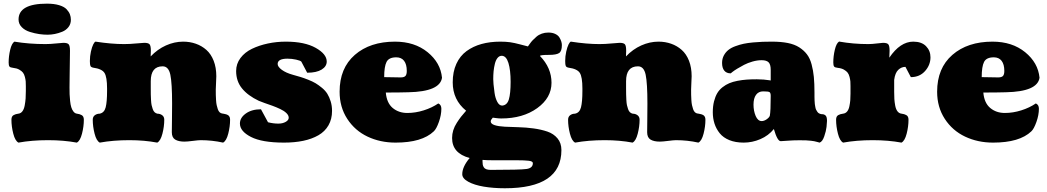

<svg xmlns="http://www.w3.org/2000/svg" viewBox="-20 -760 5678 1041"><path d="M237.8 -571.8Q216.3 -571.8 192.6 -575.2Q168.9 -578.6 142.1 -586.9Q115.2 -595.2 97.9 -612.8Q80.6 -630.4 80.6 -654.3Q80.6 -740.2 234.4 -740.2Q273.4 -740.2 300.8 -731.9Q328.1 -723.6 341.1 -709.7Q354 -695.8 359.1 -682.1Q364.3 -668.5 364.3 -652.8Q364.3 -629.9 351.1 -613Q337.9 -596.2 317.4 -587.9Q296.9 -579.6 276.9 -575.7Q256.8 -571.8 237.8 -571.8ZM356.9 -286.6Q356.9 -264.6 357.4 -249.3Q357.9 -233.9 360.1 -212.9Q362.3 -191.9 366.5 -178.5Q370.6 -165 378.4 -155Q386.2 -145 397.5 -143.6Q406.2 -142.1 410.9 -140.9Q415.5 -139.6 422.1 -136.2Q428.7 -132.8 431.6 -126.5Q434.6 -120.1 434.6 -110.8Q434.6 -74.2 424.6 -35.2Q414.6 3.9 396.5 13.2Q325.7 0 240.7 0Q152.3 0 80.1 13.2Q62 3.9 52 -35.2Q42 -74.2 42 -110.8Q42 -120.1 44.9 -126.5Q47.9 -132.8 54.4 -136.2Q61 -139.6 65.7 -140.9Q70.3 -142.1 79.1 -143.6Q92.8 -145 101.6 -156.7Q110.4 -168.5 114 -188.7Q117.7 -209 118.9 -226.1Q120.1 -243.2 120.1 -267.1V-292.5Q120.1 -308.6 119.4 -318.4Q118.7 -328.1 115 -342.8Q111.3 -357.4 104.5 -366.2Q97.7 -375 84.2 -382.6Q70.8 -390.1 51.3 -392.1Q35.6 -393.6 31.2 -399.4Q26.9 -405.3 26.9 -421.4Q26.9 -455.1 35.2 -490Q43.5 -524.9 58.1 -534.2Q137.2 -521 226.6 -521Q252 -521 283.7 -524.4Q315.4 -527.8 323.7 -527.8Q345.7 -527.8 352.5 -519.5Q359.4 -511.2 359.4 -484.9Q359.4 -482.9 358.9 -444.8Q358.4 -406.7 357.7 -359.1Q356.9 -311.5 356.9 -286.6Z M1067.9 0Q1056.2 0 1025.6 3.9Q995.1 7.8 980 7.8Q948.2 7.8 929.9 -3.2Q911.6 -14.2 911.6 -43Q911.6 -64.5 912.4 -109.4Q913.1 -154.3 913.1 -198.7Q913.1 -309.1 903.6 -354.7Q894 -400.4 861.8 -400.4Q797.4 -400.4 797.4 -319.8V-281.7Q797.4 -260.3 797.6 -248.3Q797.9 -236.3 798.8 -218.3Q799.8 -200.2 802 -189.9Q804.2 -179.7 808.1 -168.5Q812 -157.2 818.4 -151.4Q824.7 -145.5 833.5 -143.6Q848.1 -143.6 859.4 -135.3Q870.6 -127 870.6 -110.8Q870.6 -74.2 860.6 -35.2Q850.6 3.9 832.5 13.2Q763.2 0 681.6 0Q593.3 0 521 13.2Q502.9 3.9 492.9 -35.2Q482.9 -74.2 482.9 -110.8Q482.9 -127 494.1 -135.3Q505.4 -143.6 520 -143.6Q545.4 -148.4 553 -178.2Q560.5 -208 560.5 -267.1V-280.3Q560.5 -342.3 546.6 -364.5Q532.7 -386.7 485.4 -393.1Q473.6 -395.5 470.5 -402.1Q467.3 -408.7 467.3 -429.2Q467.3 -455.1 472.9 -480.2Q478.5 -505.4 485.8 -519.8Q493.2 -534.2 498.5 -534.2Q584.5 -521 652.8 -521Q684.1 -521 718.3 -524.4Q752.4 -527.8 762.2 -527.8Q783.2 -527.8 790.5 -520.3Q797.9 -512.7 797.9 -484.9L796.9 -454.1Q834 -493.2 879.9 -513.7Q925.8 -534.2 973.1 -534.2Q1009.8 -534.2 1041.7 -522.9Q1073.7 -511.7 1098.9 -489.5Q1124 -467.3 1138.4 -430.7Q1152.8 -394 1152.8 -346.7Q1152.8 -335 1151.4 -311Q1149.9 -287.1 1149.9 -274.4Q1149.9 -257.3 1150.1 -245.6Q1150.4 -233.9 1151.4 -217.5Q1152.3 -201.2 1154.8 -189.9Q1157.2 -178.7 1160.9 -168Q1164.6 -157.2 1170.7 -151.4Q1176.8 -145.5 1185.1 -144.5Q1186 -144.5 1190.9 -143.6Q1195.8 -142.6 1197 -142.3Q1198.2 -142.1 1202.6 -141.1Q1207 -140.1 1208.5 -139.4Q1210 -138.7 1213.4 -137.2Q1216.8 -135.7 1218.3 -134.3Q1219.7 -132.8 1221.9 -130.4Q1224.1 -127.9 1225.1 -125.2Q1226.1 -122.6 1226.8 -118.9Q1227.5 -115.2 1227.5 -110.8Q1227.5 -74.2 1217.5 -35.2Q1207.5 3.9 1189.5 13.2Q1130.4 0 1067.9 0Z M1780.3 -158.7Q1780.3 -114.3 1761 -80.6Q1741.7 -46.9 1706.3 -26.6Q1670.9 -6.3 1624.3 3.4Q1577.6 13.2 1520 13.2Q1400.4 13.2 1340.6 -17.6Q1280.8 -48.3 1280.8 -90.3Q1280.8 -121.6 1312.7 -144.5Q1344.7 -167.5 1395 -167.5L1433.1 -97.2Q1460.9 -89.8 1489.3 -89.8Q1512.2 -89.8 1528.8 -99.1Q1545.4 -108.4 1545.4 -121.6Q1545.4 -134.8 1532.7 -147Q1520 -159.2 1499.3 -168.9Q1478.5 -178.7 1457.8 -186.3Q1437 -193.8 1414.8 -201.4Q1392.6 -209 1383.3 -213.4Q1323.7 -241.7 1292 -280.8Q1260.3 -319.8 1260.3 -375Q1260.3 -414.1 1283.7 -445.3Q1307.1 -476.6 1346.2 -495.4Q1385.3 -514.2 1432.4 -524.2Q1479.5 -534.2 1529.8 -534.2Q1631.8 -534.2 1691.7 -500.5Q1751.5 -466.8 1751.5 -426.3Q1751.5 -399.9 1723.9 -382.8Q1696.3 -365.7 1645.5 -365.7L1613.8 -425.8Q1608.4 -431.6 1585.2 -436.8Q1562 -441.9 1538.6 -441.9Q1485.4 -441.9 1485.4 -413.1Q1485.4 -397.9 1508.1 -381.3Q1530.8 -364.7 1567.9 -354.5Q1592.8 -347.7 1609.6 -342.5Q1626.5 -337.4 1650.6 -327.9Q1674.8 -318.4 1691.2 -308.6Q1707.5 -298.8 1725.8 -283.7Q1744.1 -268.6 1754.9 -251.2Q1765.6 -233.9 1772.9 -210.2Q1780.3 -186.5 1780.3 -158.7Z M2063 -341.8Q2077.1 -341.8 2106.4 -341.1Q2135.7 -340.3 2151.9 -340.3Q2171.4 -340.3 2178.5 -348.4Q2185.5 -356.4 2185.5 -375.5Q2185.5 -411.1 2170.9 -430.2Q2156.2 -449.2 2128.4 -449.2Q2088.4 -449.2 2075.7 -424.1Q2063 -398.9 2063 -341.8ZM2332 -47.9Q2268.1 13.2 2125 13.2Q2041.5 13.2 1972.9 -19.3Q1904.3 -51.8 1862.8 -115.5Q1821.3 -179.2 1821.3 -262.7Q1821.3 -390.6 1903.8 -462.4Q1986.3 -534.2 2121.6 -534.2Q2228 -534.2 2298.3 -477.1Q2368.7 -419.9 2376.5 -338.4Q2365.2 -263.2 2194.3 -259.8Q2145 -258.3 2071.8 -258.3Q2076.7 -201.7 2109.1 -174.6Q2141.6 -147.5 2188.5 -147.5Q2232.4 -147.5 2277.3 -161.6Q2322.3 -175.8 2356.4 -199.2Q2373 -191.9 2373 -170.4Q2373 -136.7 2359.6 -98.9Q2346.2 -61 2332 -47.9Z M3023.9 53.7Q3023.9 260.7 2717.3 260.7Q2655.3 260.7 2603.3 252Q2551.3 243.2 2518.8 225.3Q2486.3 207.5 2486.3 184.6Q2486.3 144.5 2526.4 96.7Q2431.2 71.3 2431.2 -11.7Q2431.2 -33.2 2437.5 -53.7Q2443.8 -74.2 2456.8 -94.2Q2469.7 -114.3 2480 -127.4Q2490.2 -140.6 2507.3 -159.7Q2434.6 -218.3 2434.6 -313.5Q2434.6 -370.6 2454.3 -413.8Q2474.1 -457 2509.5 -482.9Q2544.9 -508.8 2590.8 -521.5Q2636.7 -534.2 2692.4 -534.2Q2723.1 -534.2 2745.6 -531Q2768.1 -527.8 2800 -519.3Q2832 -510.7 2842.3 -508.3Q2843.3 -509.3 2851.6 -521.2Q2859.9 -533.2 2867.9 -541.5Q2876 -549.8 2888.4 -560.8Q2900.9 -571.8 2917.5 -577.6Q2934.1 -583.5 2952.6 -583.5Q2975.1 -583.5 2990.7 -575.9Q3006.3 -568.4 3013.4 -556.4Q3020.5 -544.4 3023.4 -534.4Q3026.4 -524.4 3026.4 -515.6Q3026.4 -482.4 3011.5 -472.4Q2996.6 -462.4 2956.1 -462.4Q2907.7 -462.4 2907.7 -456.5Q2970.2 -392.1 2970.2 -311Q2970.2 -229.5 2892.6 -173.6Q2814.9 -117.7 2697.3 -117.7Q2683.6 -117.7 2668.5 -119.9Q2653.3 -122.1 2651.9 -122.1Q2640.6 -109.9 2640.6 -102.1Q2640.6 -88.4 2661.9 -81.5Q2683.1 -74.7 2716.8 -73Q2750.5 -71.3 2791.3 -70.3Q2832 -69.3 2873 -63.7Q2914.1 -58.1 2947.8 -46.6Q2981.4 -35.2 3002.7 -9.8Q3023.9 15.6 3023.9 53.7ZM2702.6 -187.5Q2729.5 -189.5 2739 -221.2Q2748.5 -252.9 2748.5 -316.4Q2748.5 -379.9 2736.6 -418.7Q2724.6 -457.5 2700.2 -457.5Q2687 -457.5 2677.5 -445.8Q2668 -434.1 2663.1 -414.1Q2658.2 -394 2656.2 -373.8Q2654.3 -353.5 2654.3 -331.1Q2654.3 -320.8 2655.8 -303.2Q2657.2 -285.6 2661.4 -256.6Q2665.5 -227.5 2676.3 -207.5Q2687 -187.5 2702.6 -187.5ZM2650.4 108.9Q2619.1 108.9 2596.2 106.9V116.2Q2596.2 126 2597.4 132.6Q2598.6 139.2 2602.8 146.5Q2606.9 153.8 2616.5 157.5Q2626 161.1 2640.6 161.1Q2800.3 161.1 2834.7 156.2Q2869.1 151.4 2869.1 124.5Q2869.1 114.3 2846.9 111.6Q2824.7 108.9 2779.8 108.9Z M3645 0Q3633.3 0 3602.8 3.9Q3572.3 7.8 3557.1 7.8Q3525.4 7.8 3507.1 -3.2Q3488.8 -14.2 3488.8 -43Q3488.8 -64.5 3489.5 -109.4Q3490.2 -154.3 3490.2 -198.7Q3490.2 -309.1 3480.7 -354.7Q3471.2 -400.4 3439 -400.4Q3374.5 -400.4 3374.5 -319.8V-281.7Q3374.5 -260.3 3374.8 -248.3Q3375 -236.3 3376 -218.3Q3377 -200.2 3379.2 -189.9Q3381.3 -179.7 3385.3 -168.5Q3389.2 -157.2 3395.5 -151.4Q3401.9 -145.5 3410.6 -143.6Q3425.3 -143.6 3436.5 -135.3Q3447.8 -127 3447.8 -110.8Q3447.8 -74.2 3437.7 -35.2Q3427.7 3.9 3409.7 13.2Q3340.3 0 3258.8 0Q3170.4 0 3098.1 13.2Q3080.1 3.9 3070.1 -35.2Q3060.1 -74.2 3060.1 -110.8Q3060.1 -127 3071.3 -135.3Q3082.5 -143.6 3097.2 -143.6Q3122.6 -148.4 3130.1 -178.2Q3137.7 -208 3137.7 -267.1V-280.3Q3137.7 -342.3 3123.8 -364.5Q3109.9 -386.7 3062.5 -393.1Q3050.8 -395.5 3047.6 -402.1Q3044.4 -408.7 3044.4 -429.2Q3044.4 -455.1 3050 -480.2Q3055.7 -505.4 3063 -519.8Q3070.3 -534.2 3075.7 -534.2Q3161.6 -521 3230 -521Q3261.2 -521 3295.4 -524.4Q3329.6 -527.8 3339.4 -527.8Q3360.4 -527.8 3367.7 -520.3Q3375 -512.7 3375 -484.9L3374 -454.1Q3411.1 -493.2 3457 -513.7Q3502.9 -534.2 3550.3 -534.2Q3586.9 -534.2 3618.9 -522.9Q3650.9 -511.7 3676 -489.5Q3701.2 -467.3 3715.6 -430.7Q3730 -394 3730 -346.7Q3730 -335 3728.5 -311Q3727.1 -287.1 3727.1 -274.4Q3727.1 -257.3 3727.3 -245.6Q3727.5 -233.9 3728.5 -217.5Q3729.5 -201.2 3731.9 -189.9Q3734.4 -178.7 3738 -168Q3741.7 -157.2 3747.8 -151.4Q3753.9 -145.5 3762.2 -144.5Q3763.2 -144.5 3768.1 -143.6Q3772.9 -142.6 3774.2 -142.3Q3775.4 -142.1 3779.8 -141.1Q3784.2 -140.1 3785.6 -139.4Q3787.1 -138.7 3790.5 -137.2Q3793.9 -135.7 3795.4 -134.3Q3796.9 -132.8 3799.1 -130.4Q3801.3 -127.9 3802.2 -125.2Q3803.2 -122.6 3804 -118.9Q3804.7 -115.2 3804.7 -110.8Q3804.7 -74.2 3794.7 -35.2Q3784.7 3.9 3766.6 13.2Q3707.5 0 3645 0Z M4175.8 -60.5Q4146.5 -24.4 4102.5 -5.6Q4058.6 13.2 4012.2 13.2Q3967.8 13.2 3934.6 -0.2Q3901.4 -13.7 3882.3 -37.4Q3863.3 -61 3854 -89.6Q3844.7 -118.2 3844.7 -151.4Q3844.7 -184.1 3851.3 -210.2Q3857.9 -236.3 3868.9 -254.9Q3879.9 -273.4 3897.5 -287.1Q3915 -300.8 3934.1 -308.8Q3953.1 -316.9 3978.8 -321.8Q4004.4 -326.7 4028.8 -328.4Q4053.2 -330.1 4083.5 -330.1Q4101.6 -330.1 4120.4 -328.6Q4139.2 -327.1 4148.9 -325.2L4158.7 -323.7V-381.3Q4158.7 -410.2 4147.5 -421.9Q4136.2 -433.6 4109.4 -433.6Q4085.9 -433.6 4060.1 -426.3Q4034.2 -418.9 4014.2 -408.4Q3994.1 -397.9 3977.1 -387.5Q3960 -377 3950.7 -369.6L3941.9 -362.3Q3918.9 -362.3 3907 -377Q3895 -391.6 3895 -418.9Q3895 -441.4 3904.5 -459.2Q3914.1 -477.1 3929 -489Q3943.8 -501 3967 -509.5Q3990.2 -518.1 4012.2 -522.7Q4034.2 -527.3 4063.5 -530Q4092.8 -532.7 4114.7 -533.4Q4136.7 -534.2 4164.6 -534.2Q4214.4 -534.2 4251.2 -526.9Q4288.1 -519.5 4313.5 -503.2Q4338.9 -486.8 4355.2 -465.3Q4371.6 -443.8 4380.4 -410.9Q4389.2 -377.9 4392.6 -342.5Q4396 -307.1 4396 -257.8Q4396 -242.7 4396 -235.4Q4396 -228 4396.5 -215.1Q4397 -202.1 4397.9 -195.6Q4398.9 -189 4400.6 -179.4Q4402.3 -169.9 4405 -164.8Q4407.7 -159.7 4411.4 -154.1Q4415 -148.4 4420.4 -145.5Q4425.8 -142.6 4432.6 -141.1Q4433.1 -141.1 4438.7 -140.9Q4444.3 -140.6 4447.5 -139.4Q4450.7 -138.2 4455.1 -134.8Q4459.5 -131.3 4461.7 -123.8Q4463.9 -116.2 4463.9 -104.5Q4463.9 -94.2 4461.4 -72Q4459 -49.8 4449 -20.8Q4439 8.3 4423.8 13.2Q4421.4 12.7 4410.2 9.5Q4398.9 6.3 4394.3 5.6Q4389.6 4.9 4377.4 3.2Q4365.2 1.5 4350.3 1Q4335.4 0.5 4314.5 0.5Q4280.3 0.5 4251.2 2.9Q4222.2 5.4 4212.9 5.4Q4194.8 5.4 4175.8 -60.5ZM4153.8 -132.3Q4158.7 -156.2 4158.7 -240.2Q4158.7 -255.9 4152.6 -260.3Q4146.5 -264.6 4117.7 -264.6Q4092.8 -264.6 4079.1 -245.8Q4065.4 -227.1 4065.4 -192.4Q4065.4 -159.2 4077.1 -131.3Q4088.9 -103.5 4109.9 -103.5Q4122.6 -103.5 4136.5 -113Q4150.4 -122.6 4153.8 -132.3Z M4828.1 -262.2Q4828.1 -238.8 4829.1 -222.9Q4830.1 -207 4833.7 -187.3Q4837.4 -167.5 4846.2 -156.2Q4855 -145 4868.7 -143.6Q4877.4 -142.1 4882.1 -140.9Q4886.7 -139.6 4893.3 -136.2Q4899.9 -132.8 4902.8 -126.5Q4905.8 -120.1 4905.8 -110.8Q4905.8 -74.2 4895.8 -35.2Q4885.7 3.9 4867.7 13.2Q4796.9 0 4711.9 0Q4624 0 4551.3 13.2Q4533.2 3.9 4523.2 -35.2Q4513.2 -74.2 4513.2 -110.8Q4513.2 -120.1 4516.1 -126.5Q4519 -132.8 4525.6 -136.2Q4532.2 -139.6 4536.9 -140.9Q4541.5 -142.1 4550.3 -143.6Q4564 -145 4572.8 -155.3Q4581.5 -165.5 4585.2 -183.6Q4588.9 -201.7 4590.1 -216.6Q4591.3 -231.4 4591.3 -252.4V-292.5Q4591.3 -308.6 4590.6 -318.4Q4589.8 -328.1 4586.2 -342.8Q4582.5 -357.4 4575.7 -366.2Q4568.8 -375 4555.4 -382.6Q4542 -390.1 4522.5 -392.1Q4506.8 -393.6 4502.4 -399.4Q4498 -405.3 4498 -421.4Q4498 -455.1 4506.3 -490.2Q4514.6 -525.4 4529.3 -534.7Q4606 -521 4688 -521Q4708 -521 4734.4 -524.4Q4760.7 -527.8 4767.6 -527.8Q4789.6 -527.8 4796.4 -519.5Q4803.2 -511.2 4803.2 -484.9Q4803.2 -478 4801.8 -447.3Q4860.8 -534.2 4931.6 -534.2Q4977.1 -534.2 5001 -509.5Q5024.9 -484.9 5024.9 -449.2Q5024.9 -407.7 4995.6 -374.8Q4966.3 -341.8 4918.5 -341.8L4889.2 -397.5Q4867.2 -397.5 4850.1 -381.1Q4833 -364.7 4828.1 -326.7Z M5302.7 -341.8Q5316.9 -341.8 5346.2 -341.1Q5375.5 -340.3 5391.6 -340.3Q5411.1 -340.3 5418.2 -348.4Q5425.3 -356.4 5425.3 -375.5Q5425.3 -411.1 5410.6 -430.2Q5396 -449.2 5368.2 -449.2Q5328.1 -449.2 5315.4 -424.1Q5302.7 -398.9 5302.7 -341.8ZM5571.8 -47.9Q5507.8 13.2 5364.7 13.2Q5281.2 13.2 5212.6 -19.3Q5144 -51.8 5102.5 -115.5Q5061 -179.2 5061 -262.7Q5061 -390.6 5143.6 -462.4Q5226.1 -534.2 5361.3 -534.2Q5467.8 -534.2 5538.1 -477.1Q5608.4 -419.9 5616.2 -338.4Q5605 -263.2 5434.1 -259.8Q5384.8 -258.3 5311.5 -258.3Q5316.4 -201.7 5348.9 -174.6Q5381.3 -147.5 5428.2 -147.5Q5472.2 -147.5 5517.1 -161.6Q5562 -175.8 5596.2 -199.2Q5612.8 -191.9 5612.8 -170.4Q5612.8 -136.7 5599.4 -98.9Q5585.9 -61 5571.8 -47.9Z"/></svg>

Font: Coustard Black
Style: Regular
Weight: 900
Foundry: vernon adams
Version: Version 1.001;